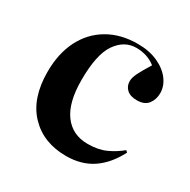

<svg xmlns="http://www.w3.org/2000/svg" viewBox="-129 -650 775 785"><g transform="rotate(30 259.0 -258.0)"><path d="M279 14Q172 14 107 -54Q42 -122 42 -247Q42 -333 74 -396.5Q106 -460 165.5 -495Q225 -530 305 -530Q360 -530 400.5 -511.5Q441 -493 463 -463.5Q485 -434 485 -401Q485 -371 468.5 -349.5Q452 -328 416 -328Q385 -328 368.5 -343Q352 -358 352 -382Q352 -398 363 -420.5Q374 -443 399 -483Q361 -513 308 -513Q252 -513 215.5 -460.5Q179 -408 179 -287Q179 -181 219 -127Q259 -73 331 -73Q380 -73 415.5 -89Q451 -105 481 -130L489 -123Q454 -55 402.5 -20.5Q351 14 279 14Z"/></g></svg>

Font: Literata 72pt SemiBold
Style: Regular
Weight: 600
Designer: Latin by Veronika Burian and Jose Scaglione. Greek by Irene Vlachou. Cyrillic by Vera Evstafieva.
Foundry: TypeTogether
Version: Version 3.002